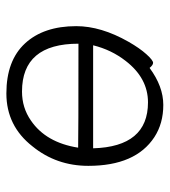

<svg xmlns="http://www.w3.org/2000/svg" viewBox="15 -535 532 602"><g transform="rotate(90 281.0 -234.0)"><path d="M273 12Q170 12 116 -46.5Q62 -105 62 -207Q62 -285 111 -371Q131 -406 150 -427Q169 -448 177 -448Q184 -448 193 -437Q251 -480 309 -480Q367 -480 410 -452Q500 -393 500 -245Q500 -145 439 -70Q375 12 273 12ZM267 -37Q318 -37 358 -65Q427 -112 443 -213Q410 -214 117 -214Q117 -37 267 -37ZM122 -260H445Q440 -432 301 -432Q225 -432 171 -362Q136 -317 122 -260Z"/></g></svg>

Font: LXGW WenKai TC Light
Style: Regular
Weight: 300
Designer: LXGW / Fontworks Inc.
Foundry: LXGW / Fontworks Inc.
Version: Version 1.330